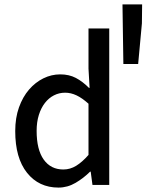

<svg xmlns="http://www.w3.org/2000/svg" viewBox="-20 -838 664 870"><path d="M245 12Q156 12 102.5 -55Q49 -122 49 -244Q49 -304 66 -351.5Q83 -399 111.5 -432Q140 -465 176.5 -483Q213 -501 253 -501Q293 -501 323.5 -485Q354 -469 383 -440H386L381 -527V-709H475V0H399L391 -60H388Q359 -31 322.5 -9.5Q286 12 245 12ZM267 -70Q298 -70 325.5 -87Q353 -104 381 -136V-368Q352 -394 326.5 -406Q301 -418 275 -418Q248 -418 224.5 -406Q201 -394 183.5 -371.5Q166 -349 156 -317Q146 -285 146 -245Q146 -160 178 -115Q210 -70 267 -70ZM539 -548 535 -818H624L623 -732L606 -548Z"/></svg>

Font: SauceCodePro Nerd Font Mono
Style: Regular
Weight: 500
Monospace: yes
Designer: Paul D. Hunt, Teo Tuominen
Foundry: Adobe Systems Incorporated
Version: Version 2.030;PS 1.000;hotconv 16.6.51;makeotf.lib2.5.65220;